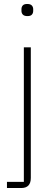

<svg xmlns="http://www.w3.org/2000/svg" viewBox="-20 -746 275 966"><path d="M100 -508H135V149Q135 200 87 200H15V169H100ZM118 -665Q102 -665 95 -672.5Q88 -680 88 -691V-700Q88 -711 94.5 -718.5Q101 -726 117 -726Q133 -726 140 -718.5Q147 -711 147 -700V-691Q147 -680 140.5 -672.5Q134 -665 118 -665Z"/></svg>

Font: IBM Plex Sans Devanagari ExtraLight
Style: Regular
Weight: 200
Designer: Mike Abbink, Paul van der Laan, Pieter van Rosmalen, Erin McLaughlin
Foundry: Bold Monday
Version: Version 1.1